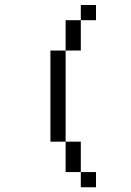

<svg xmlns="http://www.w3.org/2000/svg" viewBox="-20 -708 540 790"><path d="M375 62.5V0H312.5V62.5ZM375 -625V-687.5H312.5V-625H250Q250 -625 250 -500H187.5Q187.5 -500 187.5 -125H250Q250 -125 250 0H312.5Q312.5 0 312.5 -125H250Q250 -125 250 -500H312.5Q312.5 -500 312.5 -625Z"/></svg>

Font: BFUnifontExMono
Style: Regular
Weight: 500
Version: Version 15.0.06